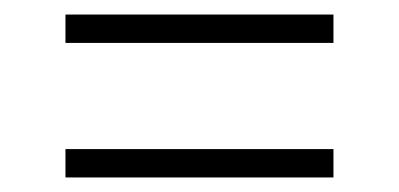

<svg xmlns="http://www.w3.org/2000/svg" viewBox="-20 -512 548 264"><path d="M70 -453V-492H438.5V-453ZM70 -268V-307H438.5V-268Z"/></svg>

Font: Encode Sans Condensed ExtraLight
Style: Regular
Weight: 200
Width: 3
Designer: Multiple Designers
Foundry: Impallari Type
Version: Version 3.000; ttfautohint (v1.8.3) -l 8 -r 50 -G 200 -x 14 